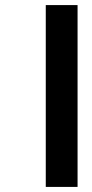

<svg xmlns="http://www.w3.org/2000/svg" viewBox="-20 -702 362 755"><path d="M285 33H160V-682H285Z"/></svg>

Font: Akshar SemiBold
Style: Regular
Weight: 600
Designer: Tall Chai
Foundry: Tall Chai
Version: Version 1.000